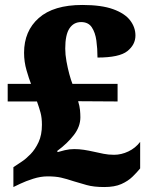

<svg xmlns="http://www.w3.org/2000/svg" viewBox="-20 -744 609 774"><path d="M400 10Q358 10 329.5 2Q301 -6 278 -13Q248 -23 226 -28Q204 -33 172 -33Q144 -33 114 -23.5Q84 -14 61 -3L34 10V-70L67 -92Q84 -103 103 -122.5Q122 -142 135.5 -171Q149 -200 149 -241Q149 -269 143.5 -289.5Q138 -310 129 -335H11V-406H105Q97 -426 87 -460.5Q77 -495 77 -531Q77 -619 136.5 -671.5Q196 -724 312 -724Q389 -724 436 -707Q483 -690 504.5 -662Q526 -634 526 -601Q526 -564 493.5 -538Q461 -512 373 -512Q373 -548 368.5 -580.5Q364 -613 350 -634Q336 -655 307 -655Q277 -655 260 -629.5Q243 -604 243 -548Q243 -524 248 -496.5Q253 -469 259.5 -445Q266 -421 272 -406H454V-335L295 -336Q301 -316 302.5 -300.5Q304 -285 304 -271Q304 -234 278 -200Q252 -166 210 -135L213 -131Q222 -134 241 -138.5Q260 -143 279 -143Q299 -143 318.5 -140Q338 -137 360 -132Q378 -128 397.5 -124Q417 -120 440 -120Q469 -120 497.5 -133.5Q526 -147 545 -172V-65Q532 -49 514 -31.5Q496 -14 469 -2Q442 10 400 10Z"/></svg>

Font: Noto Serif Telugu Black
Style: Regular
Weight: 900
Designer: Jelle Bosma - Monotype Design Team
Foundry: Monotype Imaging Inc.
Version: Version 2.005; ttfautohint (v1.8.4.7-5d5b)